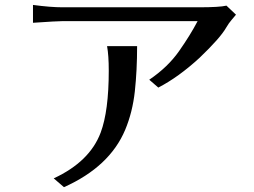

<svg xmlns="http://www.w3.org/2000/svg" viewBox="-20 -736 1040 787"><path d="M115.2 -642.6V-715.8Q187.5 -706.1 236.3 -706.1H794.9Q879.9 -706.1 908.2 -712.9L947.3 -675.8Q940.4 -667 929.2 -654.3Q918 -641.6 907.2 -623Q882.8 -580.1 797.9 -499Q711.9 -419.9 628.9 -377L591.8 -409.2Q668 -460.9 713.9 -526.4Q759.8 -591.8 790 -649.4H236.3Q213.9 -649.4 115.2 -642.6ZM200.2 -4.9Q347.7 -73.2 392.6 -192.4Q425.8 -281.2 425.8 -446.3Q425.8 -508.8 418.9 -546.9H542Q542 -447.3 532.7 -361.8Q523.4 -276.4 493.2 -204.1Q429.7 -52.7 242.2 31.2Z"/></svg>

Font: GenEi LateMin v2
Style: Medium
Weight: 500
Designer: o_tamon (Modified)
Foundry: o_tamon / Adobe Systems Incorporated / FONT 910 / Philipp H. Poll
Version: Version 2.1;Original Version 1.004